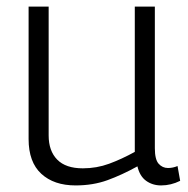

<svg xmlns="http://www.w3.org/2000/svg" viewBox="-20 -554 573 584"><path d="M210 10Q144 10 105.5 -25.5Q67 -61 67 -131V-534H128V-142Q128 -95 154 -68.5Q180 -42 232 -42Q274 -42 312 -56Q350 -70 390 -92V-534H451V-103Q451 -69 462.5 -56Q474 -43 491 -43Q506 -43 520 -49L528 -4Q500 10 470 10Q444 10 424.5 -4Q405 -18 398 -48Q351 -22 307 -6Q263 10 210 10Z"/></svg>

Font: Georama Light
Style: Regular
Weight: 300
Designer: Jean-Baptiste Levee
Foundry: Production Type
Version: Version 1.000